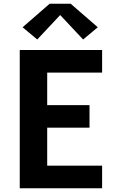

<svg xmlns="http://www.w3.org/2000/svg" viewBox="-20 -1001 640 1021"><path d="M85 0V-735H523V-615H231V-442H456V-322H231V-120H523V0ZM178 -791 100 -856 244 -981H356L500 -856L422 -791L300 -921Z"/></svg>

Font: Iosevka SS04 Heavy Extended
Style: Regular
Weight: 900
Width: 7
Monospace: yes
Designer: Belleve Invis
Foundry: Belleve Invis
Version: Version 19.0.0; ttfautohint (v1.8.4)